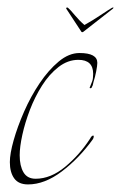

<svg xmlns="http://www.w3.org/2000/svg" viewBox="-20 -474 320 507"><path d="M275 -453Q279 -455 279.5 -454Q280 -453 278 -451L200 -390Q197 -388 195 -390L155 -451Q154 -453 156 -454Q158 -455 160 -453Q165 -449 177.5 -434Q190 -419 203 -408Q223 -419 245.5 -434Q268 -449 275 -453ZM54 13Q29 13 17.5 -3Q6 -19 6 -46Q6 -68 16 -103.5Q26 -139 43.5 -179Q61 -219 84.5 -254Q108 -289 135 -311.5Q162 -334 190 -334Q237 -334 237 -308Q237 -301 234 -285.5Q231 -270 227 -258Q226 -255 225.5 -251.5Q225 -248 223 -245Q222 -241 219 -241Q216 -241 217 -243Q221 -253 223.5 -259.5Q226 -266 226 -279Q226 -316 187 -316Q159 -316 134.5 -297Q110 -278 91 -248Q72 -218 59 -184Q46 -150 39 -118Q32 -86 32 -64Q32 -36 42 -19Q52 -2 74 -2Q114 -2 152 -33.5Q190 -65 218 -108Q222 -116 226 -116Q228 -116 227.5 -112.5Q227 -109 225 -106Q189 -56 143.5 -21.5Q98 13 54 13Z"/></svg>

Font: Explora
Style: Regular
Weight: 400
Designer: Robert E. Leuschke
Foundry: Robert E. Leuschke
Version: Version 1.010